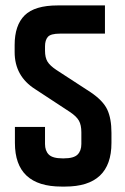

<svg xmlns="http://www.w3.org/2000/svg" viewBox="-20 -683 461 708"><path d="M391 -193V-156Q391 5 220 5H207Q35 5 35 -156V-215H146V-152Q146 -127 160 -113Q174 -99 211 -99H215Q252 -99 266 -113Q280 -127 280 -152V-195Q280 -222 271 -238Q262 -254 238 -270L110 -354Q34 -402 34 -491V-517Q34 -590 71 -626.5Q108 -663 193 -663H367V-559H201Q167 -559 156.5 -547Q146 -535 146 -512V-496Q146 -471 155 -456Q164 -441 188 -425L314 -343Q360 -312 375.5 -279Q391 -246 391 -193Z"/></svg>

Font: Khand SemiBold
Style: Regular
Weight: 600
Designer: Devanagari: Sanchit Sawaria, Jyotish Sonowal; Latin: Satya Rajpurohit
Foundry: Indian Type Foundry
Version: Version 1.101;PS 1.0;hotconv 1.0.78;makeotf.lib2.5.61930; tt